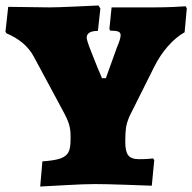

<svg xmlns="http://www.w3.org/2000/svg" viewBox="-20 -673 703 702"><path d="M135 -83Q179 -86 200.5 -93.5Q222 -101 230 -116Q238 -131 238 -162V-178Q238 -200 232 -219.5Q226 -239 210 -268L103 -467Q73 -522 4 -551L0 -557L10 -648L160 -646Q189 -646 253.5 -649Q318 -652 340 -653L347 -642L338 -560Q297 -560 297 -535Q297 -525 314 -482.5Q331 -440 336 -427L353 -387H367L408 -501Q421 -530 421 -545Q421 -554 412.5 -557.5Q404 -561 383 -561L380 -567L388 -646H546Q578 -646 613.5 -647.5Q649 -649 659 -650L663 -642L655 -555Q623 -537 594 -504Q565 -471 544 -429L453 -247Q443 -223 440.5 -204.5Q438 -186 438 -154Q438 -119 449 -105Q460 -91 488 -91Q507 -91 521 -92Q535 -93 539 -94L544 -88L535 6Q511 5 437.5 2.5Q364 0 328 0Q288 0 218.5 4Q149 8 127 9Z"/></svg>

Font: Alegreya SC Black
Style: Regular
Weight: 900
Designer: Juan Pablo del Peral
Foundry: Huerta Tipografica
Version: Version 2.007; ttfautohint (v1.6)